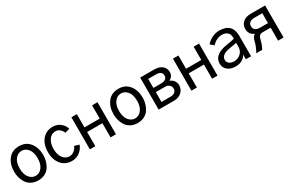

<svg xmlns="http://www.w3.org/2000/svg" viewBox="130 -1666 4224 2793"><g transform="rotate(-30 2242.0 -269.5)"><path d="M133.8 -268.6Q133.8 -169.9 177.7 -114.7Q221.7 -59.6 285.2 -59.6Q347.7 -59.6 391.6 -114.7Q435.5 -169.9 435.5 -268.6Q435.5 -369.1 391.6 -423.8Q347.7 -478.5 285.2 -478.5Q222.7 -478.5 178.2 -424.3Q133.8 -370.1 133.8 -268.6ZM40 -268.6Q40 -390.6 103.5 -473.1Q167 -555.7 285.2 -555.7Q401.4 -555.7 465.3 -473.1Q529.3 -390.6 529.3 -268.6Q529.3 -217.8 516.1 -169.9Q502.9 -122.1 476.1 -78.6Q449.2 -35.2 399.4 -8.8Q349.6 17.6 285.2 17.6Q220.7 17.6 171.4 -8.3Q122.1 -34.2 94.2 -77.1Q66.4 -120.1 53.2 -168.5Q40 -216.8 40 -268.6Z M608.4 -268.6Q608.4 -397.5 674.8 -476.6Q741.2 -555.7 851.6 -555.7Q926.8 -555.7 979 -511.7Q1031.2 -467.8 1047.9 -409.2L969.7 -386.7Q956.1 -424.8 924.8 -451.7Q893.6 -478.5 852.5 -478.5Q783.2 -478.5 742.7 -418.9Q702.1 -359.4 702.1 -268.6Q702.1 -171.9 744.6 -115.7Q787.1 -59.6 852.5 -59.6Q897.5 -59.6 933.1 -89.4Q968.8 -119.1 983.4 -158.2L1061.5 -134.8Q1042 -73.2 984.9 -27.8Q927.7 17.6 851.6 17.6Q743.2 17.6 675.8 -60.1Q608.4 -137.7 608.4 -268.6Z M1157.2 0V-538.1H1249V-315.4H1504.9V-538.1H1595.7V0H1504.9V-238.3H1249V0Z M1803.7 -268.6Q1803.7 -169.9 1847.7 -114.7Q1891.6 -59.6 1955.1 -59.6Q2017.6 -59.6 2061.5 -114.7Q2105.5 -169.9 2105.5 -268.6Q2105.5 -369.1 2061.5 -423.8Q2017.6 -478.5 1955.1 -478.5Q1892.6 -478.5 1848.1 -424.3Q1803.7 -370.1 1803.7 -268.6ZM1710 -268.6Q1710 -390.6 1773.4 -473.1Q1836.9 -555.7 1955.1 -555.7Q2071.3 -555.7 2135.3 -473.1Q2199.2 -390.6 2199.2 -268.6Q2199.2 -217.8 2186 -169.9Q2172.9 -122.1 2146 -78.6Q2119.1 -35.2 2069.3 -8.8Q2019.5 17.6 1955.1 17.6Q1890.6 17.6 1841.3 -8.3Q1792 -34.2 1764.2 -77.1Q1736.3 -120.1 1723.1 -168.5Q1710 -216.8 1710 -268.6Z M2312.5 0V-538.1H2543Q2633.8 -538.1 2680.7 -497.1Q2727.5 -456.1 2727.5 -391.6Q2727.5 -321.3 2658.2 -285.2Q2698.2 -269.5 2723.6 -237.3Q2749 -205.1 2749 -158.2Q2749 -92.8 2700.2 -46.4Q2651.4 0 2571.3 0ZM2404.3 -76.2H2556.6Q2600.6 -76.2 2627.9 -97.2Q2655.3 -118.2 2655.3 -157.2Q2655.3 -194.3 2628.4 -217.8Q2601.6 -241.2 2554.7 -241.2H2404.3ZM2404.3 -311.5H2535.2Q2580.1 -311.5 2607.4 -330.6Q2634.8 -349.6 2634.8 -387.7Q2634.8 -420.9 2611.3 -441.9Q2587.9 -462.9 2536.1 -462.9H2404.3Z M2863.3 0V-538.1H2955.1V-315.4H3210.9V-538.1H3301.8V0H3210.9V-238.3H2955.1V0Z M3506.8 -142.6Q3506.8 -107.4 3536.1 -83Q3565.4 -58.6 3615.2 -58.6Q3681.6 -58.6 3728 -101.6Q3774.4 -144.5 3774.4 -211.9V-278.3Q3735.4 -268.6 3647.5 -254.9Q3506.8 -231.4 3506.8 -142.6ZM3415 -134.8Q3415 -286.1 3644.5 -321.3Q3744.1 -336.9 3774.4 -346.7V-377Q3774.4 -423.8 3741.7 -453.1Q3709 -482.4 3649.4 -482.4Q3602.5 -482.4 3559.1 -460.4Q3515.6 -438.5 3486.3 -402.3L3428.7 -451.2Q3468.8 -499 3526.4 -527.3Q3584 -555.7 3647.5 -555.7Q3865.2 -555.7 3865.2 -340.8V0H3777.3V-81.1Q3760.7 -41 3713.9 -11.7Q3667 17.6 3603.5 17.6Q3514.6 17.6 3464.8 -24.9Q3415 -67.4 3415 -134.8Z M4081.1 -379.9Q4081.1 -339.8 4106.9 -317.4Q4132.8 -294.9 4181.6 -294.9H4319.3V-460.9H4185.5Q4133.8 -460.9 4107.4 -438Q4081.1 -415 4081.1 -379.9ZM3952.1 0Q4000 -83 4016.6 -156.2Q4026.4 -195.3 4037.6 -216.8Q4048.8 -238.3 4076.2 -254.9Q3989.3 -293.9 3989.3 -385.7Q3989.3 -451.2 4036.6 -494.6Q4084 -538.1 4171.9 -538.1H4411.1V0H4319.3V-217.8H4182.6Q4146.5 -217.8 4129.4 -196.8Q4112.3 -175.8 4104.5 -138.7Q4083 -48.8 4050.8 0Z"/></g></svg>

Font: Gothic A1 Medium
Style: Regular
Weight: 500
Designer: HanYang I&C Co.,Ltd.
Foundry: HanYang I&C Co.,Ltd.
Version: Version 2.50